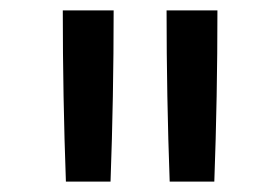

<svg xmlns="http://www.w3.org/2000/svg" viewBox="-20 -792 540 370"><path d="M107 -442Q104 -524 102.5 -606.5Q101 -689 101 -772H199Q199 -689 197.5 -606.5Q196 -524 193 -442ZM307 -442Q304 -524 302.5 -606.5Q301 -689 301 -772H399Q399 -689 397.5 -606.5Q396 -524 393 -442Z"/></svg>

Font: Iosevka Fixed Medium
Style: Regular
Weight: 500
Monospace: yes
Designer: Belleve Invis
Foundry: Belleve Invis
Version: Version 32.3.0